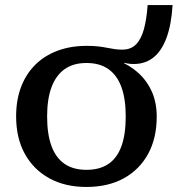

<svg xmlns="http://www.w3.org/2000/svg" viewBox="-20 -730 724 762"><path d="M167 -268Q167 -197 184.5 -150Q202 -103 236.5 -79.5Q271 -56 323 -56Q376 -56 410.5 -79.5Q445 -103 462 -150Q479 -197 479 -268Q479 -337 462 -384Q445 -431 410.5 -455.5Q376 -480 323 -480Q271 -480 236.5 -455.5Q202 -431 184.5 -384Q167 -337 167 -268ZM473 -467 448 -490Q494 -472 528.5 -441Q563 -410 582.5 -366.5Q602 -323 602 -267Q602 -182 568 -119.5Q534 -57 471.5 -22.5Q409 12 323 12Q238 12 175.5 -22.5Q113 -57 78.5 -119.5Q44 -182 44 -268Q44 -333 63.5 -384.5Q83 -436 119.5 -472.5Q156 -509 208 -528.5Q260 -548 324 -548Q349 -548 368 -546Q387 -544 404 -540.5Q421 -537 435.5 -535Q450 -533 465 -533Q500 -533 520.5 -554.5Q541 -576 551.5 -615.5Q562 -655 566 -710H665Q660 -631 640.5 -579Q621 -527 588.5 -501.5Q556 -476 511 -476Q504 -476 497 -476.5Q490 -477 483 -478.5Q476 -480 468.5 -482Q461 -484 454 -486.5Q447 -489 440 -493L473 -491Z"/></svg>

Font: Roboto Serif Medium
Style: Regular
Weight: 500
Designer: Greg Gazdowicz
Foundry: Commercial Type
Version: Version 1.008